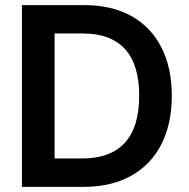

<svg xmlns="http://www.w3.org/2000/svg" viewBox="-20 -727 735 747"><path d="M65.4 0V-707H309.6Q414.6 -707 490.7 -664.8Q566.9 -622.6 607.7 -543Q648.4 -463.4 648.4 -354.5Q648.4 -244.6 607.4 -164.8Q566.4 -85 489.3 -42.5Q412.1 0 305.7 0ZM298.8 -110.4Q409.7 -110.4 465.6 -171.4Q521.5 -232.4 521.5 -354.5Q521.5 -475.6 466.3 -536.1Q411.1 -596.7 302.7 -596.7H192.4V-110.4Z"/></svg>

Font: Pretendard Std SemiBold
Style: Regular
Weight: 600
Designer: Base glyphs from Inter by Rasmus Andersson; Hangeul glyphs from Noto Sans CJK(Source Han Sans) by Jang Soo-young and Kan
Foundry: Kil Hyung-jin
Version: Version 1.309